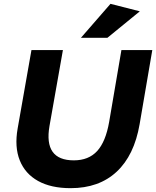

<svg xmlns="http://www.w3.org/2000/svg" viewBox="-20 -971 814 1001"><path d="M613 -710H774L708 -324Q680 -161 588 -75.5Q496 10 348 10Q246 10 178.5 -27.5Q111 -65 83 -135Q55 -205 72 -301L144 -710H308L238 -314Q207 -135 365 -135Q442 -135 486.5 -183.5Q531 -232 549 -335ZM402 -774 556 -951 709 -912 540 -774Z"/></svg>

Font: Livvic
Style: Bold Italic
Weight: 700
Italic angle: -10°
Designer: Jacques Le Bailly, Baron von Fonthausen
Version: Version 1.001; ttfautohint (v1.8.2)